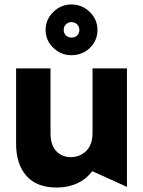

<svg xmlns="http://www.w3.org/2000/svg" viewBox="-20 -828 639 859"><path d="M233 11Q336 11 393 -62L548 8V-522H394V-233Q394 -180 365.5 -152.5Q337 -125 297 -125Q257 -125 231.5 -152Q206 -179 206 -233V-522H52V-185Q52 -94 98 -41.5Q144 11 233 11ZM416 -694Q416 -741 381.5 -774.5Q347 -808 299 -808Q253 -808 218.5 -774.5Q184 -741 184 -694Q184 -647 218.5 -614Q253 -581 299 -581Q348 -581 382 -613.5Q416 -646 416 -694ZM335 -694Q335 -679 325.5 -669.5Q316 -660 300 -660Q285 -660 275 -669.5Q265 -679 265 -695Q265 -709 275 -719Q285 -729 300 -729Q315 -729 325 -719Q335 -709 335 -694Z"/></svg>

Font: Geom
Style: Bold
Weight: 700
Version: Version 1.102